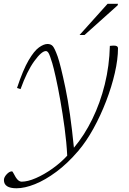

<svg xmlns="http://www.w3.org/2000/svg" viewBox="-58 -752 676 1004"><path d="M49.5 -286 31 -292Q62.5 -387 91.5 -436.5Q120.5 -486 145.8 -504Q171 -522 190.5 -522Q208 -522 218 -510.8Q228 -499.5 243.5 -456.5Q258.5 -414 284 -292.5Q309.5 -171 328.5 20.5Q383 -44 424.5 -128.8Q466 -213.5 490 -311Q514 -408.5 516.5 -512Q522.5 -512.5 526.8 -513Q531 -513.5 537.5 -513.5Q559 -513.5 559 -500Q559 -442.5 542.5 -370.5Q526 -298.5 497 -223Q468 -147.5 430.5 -79.5Q393 -11.5 351 37.5Q295 103 236.8 146.2Q178.5 189.5 124.8 211Q71 232.5 28.5 232.5Q-37.5 232.5 -37.5 189.5Q-37.5 175 -23.2 159.5Q-9 144 5 144Q7.5 144 12.5 153.8Q17.5 163.5 24 174.5Q38.5 198 55 198Q87 198 130 179.2Q173 160.5 216.5 129.5Q260 98.5 293.5 62Q290 -7.5 279.8 -83.2Q269.5 -159 257.2 -228Q245 -297 233.5 -348.2Q222 -399.5 215.5 -421Q202.5 -464 196 -474.5Q189.5 -485 182 -485Q159.5 -485 121.2 -432.2Q83 -379.5 49.5 -286ZM358 -569 504.5 -732H559L557 -724L384 -569Z"/></svg>

Font: Newsreader Caption ExtraLight
Style: Italic
Weight: 275
Italic angle: -17°
Designer: Hugues Gentile
Foundry: Production Type
Version: Version 1.001